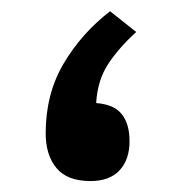

<svg xmlns="http://www.w3.org/2000/svg" viewBox="-20 -331 326 351"><path d="M229 -272.5Q197.3 -243.7 177.7 -213.9Q158.2 -184.1 155.8 -142.6Q188.5 -140.1 202.6 -122.3Q216.8 -104.5 216.8 -72.8Q216.8 -39.1 198.5 -19.5Q180.2 0 145.5 0Q103 0 83.3 -23.7Q63.5 -47.4 63.5 -87.4Q63.5 -158.7 95.9 -214.1Q128.4 -269.5 181.2 -310.5Z"/></svg>

Font: Vazirmatn RD FD Medium
Style: Regular
Weight: 500
Designer: Saber Rastikerdar
Foundry: Saber Rastikerdar
Version: Version 33.003